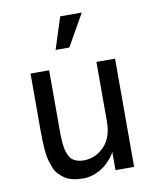

<svg xmlns="http://www.w3.org/2000/svg" viewBox="-86 -833 751 912"><g transform="rotate(-10 289.5 -376.5)"><path d="M81.1 -248V-522H170.9V-238.8Q170.9 -214.8 171.4 -198.5Q171.9 -182.1 174.1 -163.1Q176.3 -144 179.9 -131.6Q183.6 -119.1 189.9 -106.7Q196.3 -94.2 205.8 -87.2Q215.3 -80.1 228.8 -75.9Q242.2 -71.8 259.8 -71.8Q316.9 -72.8 357.9 -115.2Q398.9 -157.7 398.9 -233.9V-522H488.8V0H398.9V-90.8Q398.9 -84.5 387.2 -68.4Q375.5 -52.2 356.2 -33.9Q336.9 -15.6 305.9 -1.7Q274.9 12.2 242.2 12.2Q214.4 12.2 191.7 6.8Q168.9 1.5 152.8 -9.5Q136.7 -20.5 124.5 -33.7Q112.3 -46.9 104.7 -66.9Q97.2 -86.9 92 -105.2Q86.9 -123.5 84.7 -149.9Q82.5 -176.3 81.8 -197.3Q81.1 -218.3 81.1 -248ZM217.8 -611.8 267.1 -765.1H371.1L284.2 -611.8Z"/></g></svg>

Font: Standard
Style: Regular
Weight: 400
Designer: Bryce Wilner
Version: Version 2.000;PS 2.0;hotconv 16.6.51;makeotf.lib2.5.65220 DE